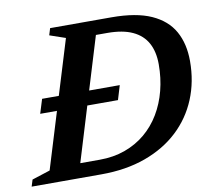

<svg xmlns="http://www.w3.org/2000/svg" viewBox="-99 -769 951 857"><g transform="rotate(-10 376.0 -341.0)"><path d="M71 -313.5 91 -378H443L423.5 -313.5ZM296.5 -65.5Q359.5 -65.5 411.8 -84.2Q464 -103 504.8 -137Q545.5 -171 573.5 -217.8Q601.5 -264.5 616 -320.8Q630.5 -377 630.5 -439.5Q630.5 -496.5 609 -536Q587.5 -575.5 543 -596.2Q498.5 -617 428.5 -617H308.5L320.5 -682.5H459Q570.5 -682.5 639 -651.8Q707.5 -621 739 -564.5Q770.5 -508 770.5 -429.5Q770.5 -336.5 738 -258Q705.5 -179.5 643.8 -121.8Q582 -64 493.5 -32Q405 0 293 0H112L142 -65.5ZM243 -627 171.5 -651.5 181 -682.5H397L189 0H-23L-13.5 -30.5L68.5 -57Z"/></g></svg>

Font: Newsreader SemiBold
Style: Italic
Weight: 600
Italic angle: -17°
Designer: Hugues Gentile
Foundry: Production Type
Version: Version 1.003